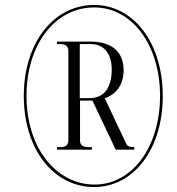

<svg xmlns="http://www.w3.org/2000/svg" viewBox="-20 -745 715 775"><path d="M360 10C520 10 637 -144 637 -357C637 -571 520 -725 360 -725C195 -725 76 -570 76 -358C76 -144 195 10 360 10ZM362 0C208 0 87 -146 87 -358C87 -565 202 -715 360 -715C513 -715 626 -564 626 -358C626 -151 513 0 362 0ZM210 -141H351V-151H339C319 -151 303 -155 303 -179V-339H353L447 -141H522V-151C504 -151 495 -154 490 -164L403 -348C444 -363 479 -397 479 -462C479 -530 437 -577 346 -577H210V-567H222C240 -567 256 -563 256 -538V-179C256 -155 240 -151 222 -151H210ZM342 -349H302V-567H347C400 -567 431 -528 431 -464C431 -394 402 -349 342 -349Z"/></svg>

Font: Noto Serif Display ExtraCondensed Medium
Style: Italic
Weight: 500
Width: 2
Italic angle: -12°
Designer: Monotype Design Team
Foundry: Monotype Imaging Inc.
Version: Version 2.009